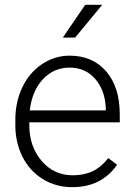

<svg xmlns="http://www.w3.org/2000/svg" viewBox="-20 -770 557 800"><path d="M43.9 0ZM280.8 9.8Q213.4 9.8 158.9 -23.4Q104.5 -56.6 74.2 -116Q43.9 -175.3 43.9 -249V-270Q43.9 -346.2 73.5 -407.2Q103 -468.3 155.8 -503.2Q208.5 -538.1 270 -538.1Q366.2 -538.1 422.6 -472.4Q479 -406.7 479 -293V-260.3H102.1V-249Q102.1 -159.2 153.6 -99.4Q205.1 -39.6 283.2 -39.6Q330.1 -39.6 366 -56.6Q401.9 -73.7 431.2 -111.3L467.8 -83.5Q403.3 9.8 280.8 9.8ZM270 -488.3Q204.1 -488.3 158.9 -439.9Q113.8 -391.6 104 -310.1H420.9V-316.4Q418.5 -392.6 377.4 -440.4Q336.4 -488.3 270 -488.3ZM335 -750H405.8L293 -613.3H241.7Z"/></svg>

Font: Roboto Light
Style: Regular
Weight: 300
Designer: Google
Version: Version 2.134; 2016; ttfautohint (v1.6)